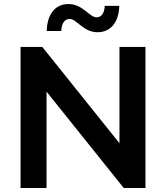

<svg xmlns="http://www.w3.org/2000/svg" viewBox="-20 -933 824 953"><path d="M82 0H211V-478L594 0H702V-700H573V-222L190 -700H82ZM464 -773C528 -773 570 -821 572 -904H500C498 -864 481 -847 459 -847C424 -847 391 -913 320 -913C256 -913 214 -865 212 -779H284C286 -821 303 -839 326 -839C361 -839 393 -773 464 -773Z"/></svg>

Font: Chess Sans SemiBold
Style: Regular
Weight: 600
Designer: Wolf Bōese
Foundry: Wolf Bōese
Version: Version 7.223;Glyphs 3.3 (3306)